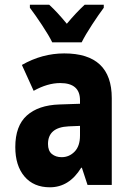

<svg xmlns="http://www.w3.org/2000/svg" viewBox="-20 -786 540 816"><path d="M327 -606Q343 -638 371.5 -681.5Q400 -725 421 -753V-766H340Q304 -733 264 -685Q223 -735 189 -766H107V-753Q129 -724 158.5 -679.5Q188 -635 202 -606ZM184 -174Q184 -245 272 -249L320 -251V-210Q320 -165 297 -141.5Q274 -118 242 -118Q217 -118 200.5 -131.5Q184 -145 184 -174ZM325 -73H328L352 0H455V-369Q455 -559 253 -559Q159 -559 73 -510L123 -400Q182 -433 236 -433Q320 -433 320 -360V-345L232 -342Q143 -339 94 -295Q45 -251 45 -161Q45 -82 84 -36Q123 10 192 10Q274 10 325 -73Z"/></svg>

Font: Noto Sans Mono UI Condensed ExtraBold
Style: Regular
Weight: 800
Width: 3
Designer: Monotype Design team
Foundry: Monotype Imaging Inc.
Version: 1.000